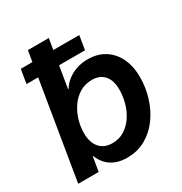

<svg xmlns="http://www.w3.org/2000/svg" viewBox="-172 -855 939 991"><g transform="rotate(-30 297.5 -359.0)"><path d="M301.3 10.3Q262.7 10.3 233.4 -1.5Q204.1 -13.2 184.1 -34.7Q164.1 -56.2 152.8 -85.4H150.4L136.2 0H14.2L134.3 -727.5H258.8L212.9 -447.8H214.8Q231.4 -474.1 255.9 -492.9Q280.3 -511.7 311 -522Q341.8 -532.2 376.5 -532.2Q434.6 -532.2 477.1 -505.6Q519.5 -479 542.7 -430.9Q565.9 -382.8 565.9 -316.4Q565.9 -257.3 548.3 -199.2Q530.8 -141.1 496.8 -93.8Q462.9 -46.4 413.8 -18.1Q364.7 10.3 301.3 10.3ZM272.9 -92.8Q314 -92.8 345.5 -112.8Q377 -132.8 398.4 -165.3Q419.9 -197.8 430.7 -237.1Q441.4 -276.4 441.4 -315.4Q441.4 -370.1 415.5 -399.7Q389.6 -429.2 342.3 -429.2Q301.8 -429.2 269.8 -409.9Q237.8 -390.6 215.6 -358.6Q193.4 -326.7 181.9 -287.8Q170.4 -249 170.4 -210.4Q170.4 -155.8 197.3 -124.3Q224.1 -92.8 272.9 -92.8ZM40.5 -579.1 54.2 -662.1H402.8L389.2 -579.1Z"/></g></svg>

Font: Inter 28pt SemiBold
Style: Italic
Weight: 600
Italic angle: -9.3988°
Designer: Rasmus Andersson
Foundry: rsms
Version: Version 4.001;git-66647c0bb